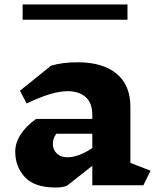

<svg xmlns="http://www.w3.org/2000/svg" viewBox="-20 -827 705 857"><path d="M620 0H392V-87L279 2Q259 10 229 10Q133 10 90.5 -37Q48 -84 48 -150Q48 -189 72 -226.5Q96 -264 141 -296H392V-313Q392 -368 362 -394Q332 -420 282 -420Q212 -420 99 -365L69 -422L208 -534Q259 -549 327 -549Q439 -549 500.5 -498Q562 -447 562 -350V-100L652 -65ZM392 -166V-230H231Q223 -218 219.5 -207.5Q216 -197 216 -184Q216 -159 233.5 -142Q251 -125 280 -125Q330 -125 392 -166ZM81 -807H549V-739H81Z"/></svg>

Font: InknutAntiqua
Style: Bold
Weight: 700
Designer: Claus Eggers Srensen
Foundry: Claus Eggers Srensen
Version: Version 1.000; ttfautohint (v1.2) -l 7 -r 28 -G 50 -x 13 -D 